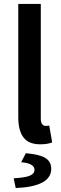

<svg xmlns="http://www.w3.org/2000/svg" viewBox="-20 -726 311 979"><path d="M185.1 9.8Q126 9.8 99.6 -25.4Q73.2 -60.5 73.2 -127.9V-706.1H188V-122.1Q188 -84 213.9 -84Q223.1 -84 231 -85.9L246.1 0Q222.7 9.8 185.1 9.8ZM60.1 232.9 49.8 183.1Q108.9 179.7 132.3 169.7Q155.8 159.7 155.8 140.1Q155.8 106.9 87.9 101.1L111.8 55.2Q183.1 61.5 212.2 80.1Q241.2 98.6 241.2 134.8Q241.2 225.1 60.1 232.9Z"/></svg>

Font: Source Sans 3 Semibold
Style: Regular
Weight: 600
Designer: Paul D. Hunt
Foundry: Adobe
Version: Version 3.052;hotconv 1.1.0;makeotfexe 2.6.0